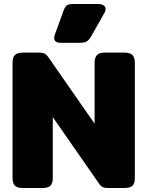

<svg xmlns="http://www.w3.org/2000/svg" viewBox="-20 -944 740 964"><path d="M252 -754Q252 -762 255 -769L299 -890Q306 -910 315.5 -917Q325 -924 351 -924H471Q489 -924 499.5 -917.5Q510 -911 510 -899Q510 -888 503 -877L438 -762Q426 -742 415 -735.5Q404 -729 375 -729H286Q252 -729 252 -754ZM43 -50V-630Q43 -656 55 -668Q67 -680 96 -680H175Q193 -680 203.5 -675Q214 -670 224 -655L455 -323V-629Q455 -655 467 -667.5Q479 -680 507 -680H604Q633 -680 645 -667.5Q657 -655 657 -629V-49Q657 -23 645 -11.5Q633 0 604 0H525Q506 0 496 -4.5Q486 -9 476 -24L245 -356V-49Q245 -23 233 -11.5Q221 0 192 0H95Q66 0 54.5 -12Q43 -24 43 -50Z"/></svg>

Font: Mitr SemiBold
Style: Regular
Weight: 600
Designer: Thanarat Vachiruckul
Foundry: Cadson Demak
Version: Version 1.003